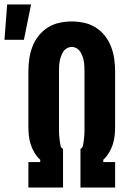

<svg xmlns="http://www.w3.org/2000/svg" viewBox="-71 -839 591 859"><path d="M-51 -661 -39 -819H68L36 -661ZM56 0V-114H109V-124Q94 -138 83.5 -155.5Q73 -173 66.5 -192.5Q60 -212 58 -232.5Q56 -253 56 -274V-520Q56 -548 60 -576Q64 -604 74 -630Q84 -656 101.5 -678.5Q119 -701 143 -716Q167 -731 194.5 -737Q222 -743 250 -743Q278 -743 305.5 -737Q333 -731 357 -716Q381 -701 398.5 -678.5Q416 -656 426 -630Q436 -604 440 -576Q444 -548 444 -520V-274Q444 -253 442 -232.5Q440 -212 433.5 -192.5Q427 -173 416.5 -155.5Q406 -138 391 -124V-114H444V0H289V-173Q297 -176 299.5 -185.5Q302 -195 303 -203.5Q304 -212 305 -221Q306 -230 306.5 -238.5Q307 -247 307 -256Q307 -265 307 -274V-520Q307 -531 306.5 -542.5Q306 -554 304 -565Q302 -576 298 -587Q294 -598 288 -607.5Q282 -617 271.5 -623Q261 -629 250 -629Q239 -629 228.5 -623Q218 -617 212 -607.5Q206 -598 202 -587Q198 -576 196 -565Q194 -554 193.5 -542.5Q193 -531 193 -520V-274Q193 -265 193 -256Q193 -247 193.5 -238.5Q194 -230 195 -221Q196 -212 197 -203.5Q198 -195 200.5 -185.5Q203 -176 211 -173V0Z"/></svg>

Font: Iosevka SS18 Heavy
Style: Regular
Weight: 900
Monospace: yes
Designer: Belleve Invis
Foundry: Belleve Invis
Version: Version 25.1.1; ttfautohint (v1.8.4)